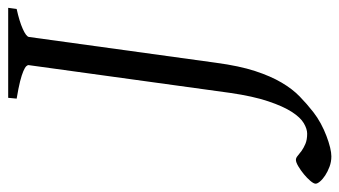

<svg xmlns="http://www.w3.org/2000/svg" viewBox="-332 -452 841 476"><g transform="rotate(-90 89.0 -214.5)"><path d="M304.2 -594.2Q273.4 -587.4 254.9 -579.1Q236.3 -570.8 234.9 -564L170.9 -100.1Q163.1 -42 150.4 -3.2Q137.7 35.6 121.8 62.5Q106 89.4 87.4 107.4Q68.8 125.5 48.8 141.1Q35.6 151.4 20.3 159.7Q4.9 168 -10.5 173.8Q-25.9 179.7 -39.1 182.9Q-52.2 186 -61 186Q-74.7 186 -86.9 181.4Q-99.1 176.8 -108.4 170.7Q-117.7 164.6 -123.3 158Q-128.9 151.4 -128.9 147Q-128.9 142.1 -121.8 133.8Q-114.7 125.5 -105.2 117.7Q-95.7 109.9 -85.7 104Q-75.7 98.1 -69.8 98.1Q-64.9 98.1 -59.8 102.5Q-54.7 106.9 -47.6 112.1Q-40.5 117.2 -30.3 121.6Q-20 126 -4.9 126Q6.8 126 21 117.7Q35.2 109.4 49.1 87.9Q63 66.4 75.4 29.3Q87.9 -7.8 96.2 -64.9L165 -564Q165.5 -566.9 162.4 -570.3Q159.2 -573.7 150.1 -577.6Q141.1 -581.5 124.8 -585.7Q108.4 -589.8 82 -594.2L84 -615.2H307.1Z"/></g></svg>

Font: Gentium Plus CyrE
Style: Italic
Weight: 400
Italic angle: -8°
Designer: J. Victor Gaultney, Annie Olsen, Iska Routamaa, Becca Hirsbrunner
Foundry: SIL International
Version: Version 5.000